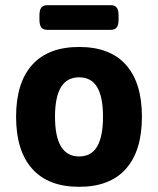

<svg xmlns="http://www.w3.org/2000/svg" viewBox="-20 -712 609 740"><path d="M42 -262Q42 -393 104 -462Q166 -531 285 -531Q404 -531 465.5 -462Q527 -393 527 -262Q527 -131 465.5 -61.5Q404 8 285 8Q166 8 104 -61.5Q42 -131 42 -262ZM377 -262Q377 -338 354.5 -376Q332 -414 285 -414Q238 -414 215 -376Q192 -338 192 -262Q192 -109 285 -109Q332 -109 354.5 -147.5Q377 -186 377 -262ZM132 -637V-652Q132 -673 139 -682.5Q146 -692 162 -692H407Q423 -692 430 -682.5Q437 -673 437 -652V-637Q437 -616 430 -606.5Q423 -597 407 -597H162Q146 -597 139 -606.5Q132 -616 132 -637Z"/></svg>

Font: Asap-Bold
Style: Bold
Weight: 700
Designer: Pablo Cosgaya
Foundry: Omnibus-Type
Version: Version 2.000; ttfautohint (v1.8)